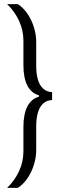

<svg xmlns="http://www.w3.org/2000/svg" viewBox="-20 -763 296 933"><path d="M14.6 150Q33.2 132.2 48.1 111.1Q63.1 90 73.3 67.3Q83.5 44.7 88.6 20.7Q93.8 -3.2 93.8 -26.6V-146Q93.8 -208 112.8 -245.2Q131.7 -282.5 169.6 -293.5V-299.5Q131.7 -310.5 112.8 -347.5Q93.8 -384.5 93.8 -446.5V-565.8Q93.8 -589.8 88.6 -613.5Q83.5 -637.1 73.3 -660.1Q63.1 -683 48.1 -704.1Q33.2 -725.2 14.6 -743H65.8Q85.5 -731 101.8 -711.5Q118.2 -692 130.3 -667.2Q142.4 -642.5 149.2 -614.5Q156 -586.5 156 -557.1V-441Q156 -403.4 164.5 -375.2Q173 -347.1 190.2 -331.8Q207.4 -316.4 233.2 -315.3V-276.6Q207.4 -276 190.2 -260.4Q173 -244.8 164.5 -217Q156 -189.1 156 -150.9V-35.4Q156 -6.5 149.2 21.5Q142.4 49.5 130.3 74.2Q118.2 99 101.8 118.5Q85.5 138 65.8 150Z"/></svg>

Font: Saira Thin Condensed
Style: Regular
Weight: 100
Width: 3
Version: Version 1.101